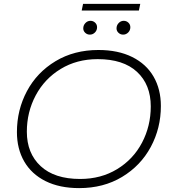

<svg xmlns="http://www.w3.org/2000/svg" viewBox="-20 -962 878 987"><path d="M67 -283Q67 -397 118.5 -493.5Q170 -590 265.5 -647.5Q361 -705 486 -705Q587 -705 659.5 -669Q732 -633 769.5 -568Q807 -503 807 -417Q807 -303 755 -206.5Q703 -110 607.5 -52.5Q512 5 387 5Q286 5 214 -31Q142 -67 104.5 -132Q67 -197 67 -283ZM755 -415Q755 -527 684.5 -592.5Q614 -658 482 -658Q375 -658 292 -607.5Q209 -557 163.5 -471.5Q118 -386 118 -285Q118 -174 189 -108Q260 -42 392 -42Q499 -42 582 -92.5Q665 -143 710 -228.5Q755 -314 755 -415ZM408 -816Q408 -832 419 -843.5Q430 -855 445 -855Q459 -855 469 -845.5Q479 -836 479 -822Q479 -806 468 -795Q457 -784 442 -784Q428 -784 418 -793.5Q408 -803 408 -816ZM579 -816Q579 -832 590 -843.5Q601 -855 616 -855Q630 -855 640 -845.5Q650 -836 650 -822Q650 -806 639 -795Q628 -784 613 -784Q599 -784 589 -793.5Q579 -803 579 -816ZM407 -942H701L694 -908H400Z"/></svg>

Font: Montserrat Alternates Light
Style: Italic
Weight: 300
Italic angle: -11.3°
Designer: Julieta Ulanovsky
Foundry: Julieta Ulanovsky
Version: Version 7.200